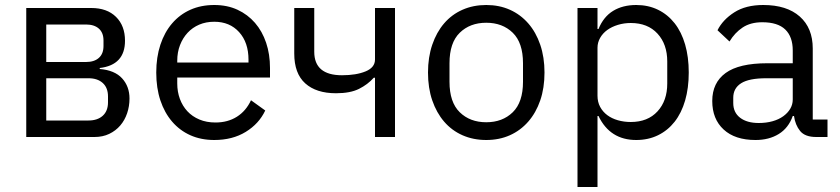

<svg xmlns="http://www.w3.org/2000/svg" viewBox="-20 -548 3359 768"><path d="M85 -516H345Q408 -516 444 -480.5Q480 -445 480 -385Q480 -288 379 -276V-272Q439 -267 468.5 -234.5Q498 -202 498 -154Q498 -123 488.5 -95Q479 -67 461 -46Q443 -25 417 -12.5Q391 0 358 0H85ZM334 -66Q370 -66 391 -85Q412 -104 412 -139V-162Q412 -197 391 -216Q370 -235 334 -235H165V-66ZM324 -300Q357 -300 375.5 -316.5Q394 -333 394 -364V-386Q394 -417 375.5 -433.5Q357 -450 324 -450H165V-300Z M837 12Q784 12 741.5 -7Q699 -26 668.5 -61.5Q638 -97 621.5 -146.5Q605 -196 605 -258Q605 -319 621.5 -369Q638 -419 668.5 -454.5Q699 -490 741.5 -509Q784 -528 837 -528Q889 -528 930 -509Q971 -490 1000 -456.5Q1029 -423 1044.5 -377Q1060 -331 1060 -276V-238H689V-214Q689 -181 699.5 -152.5Q710 -124 729.5 -103Q749 -82 777.5 -70Q806 -58 842 -58Q891 -58 927.5 -81Q964 -104 984 -147L1041 -106Q1016 -53 963 -20.5Q910 12 837 12ZM837 -461Q804 -461 777 -449.5Q750 -438 730.5 -417Q711 -396 700 -367.5Q689 -339 689 -305V-298H974V-309Q974 -378 936.5 -419.5Q899 -461 837 -461Z M1480 -237H1475Q1451 -210 1416 -192.5Q1381 -175 1324 -175Q1245 -175 1201 -214.5Q1157 -254 1157 -334V-516H1237V-341Q1237 -247 1348 -247Q1405 -247 1442.5 -262.5Q1480 -278 1480 -310V-516H1560V0H1480Z M1925 12Q1873 12 1830 -7Q1787 -26 1756.5 -61.5Q1726 -97 1709 -146.5Q1692 -196 1692 -258Q1692 -319 1709 -369Q1726 -419 1756.5 -454.5Q1787 -490 1830 -509Q1873 -528 1925 -528Q1977 -528 2019.5 -509Q2062 -490 2093 -454.5Q2124 -419 2141 -369Q2158 -319 2158 -258Q2158 -196 2141 -146.5Q2124 -97 2093 -61.5Q2062 -26 2019.5 -7Q1977 12 1925 12ZM1925 -59Q1990 -59 2031 -99Q2072 -139 2072 -221V-295Q2072 -377 2031 -417Q1990 -457 1925 -457Q1860 -457 1819 -417Q1778 -377 1778 -295V-221Q1778 -139 1819 -99Q1860 -59 1925 -59Z M2290 -516H2370V-432H2374Q2394 -481 2432.5 -504.5Q2471 -528 2525 -528Q2573 -528 2612 -509Q2651 -490 2678.5 -455Q2706 -420 2720.5 -370Q2735 -320 2735 -258Q2735 -196 2720.5 -146Q2706 -96 2678.5 -61Q2651 -26 2612 -7Q2573 12 2525 12Q2420 12 2374 -84H2370V200H2290ZM2503 -60Q2571 -60 2610 -102.5Q2649 -145 2649 -214V-302Q2649 -371 2610 -413.5Q2571 -456 2503 -456Q2476 -456 2451.5 -448.5Q2427 -441 2409 -428Q2391 -415 2380.5 -396.5Q2370 -378 2370 -357V-165Q2370 -140 2380.5 -120.5Q2391 -101 2409 -87.5Q2427 -74 2451.5 -67Q2476 -60 2503 -60Z M3245 0Q3200 0 3180.5 -24Q3161 -48 3156 -84H3151Q3134 -36 3095 -12Q3056 12 3002 12Q2920 12 2874.5 -30Q2829 -72 2829 -144Q2829 -217 2882.5 -256Q2936 -295 3049 -295H3151V-346Q3151 -401 3121 -430Q3091 -459 3029 -459Q2982 -459 2950.5 -438Q2919 -417 2898 -382L2850 -427Q2871 -469 2917 -498.5Q2963 -528 3033 -528Q3127 -528 3179 -482Q3231 -436 3231 -354V-70H3290V0ZM3015 -56Q3045 -56 3070 -63Q3095 -70 3113 -83Q3131 -96 3141 -113Q3151 -130 3151 -150V-235H3045Q2976 -235 2944.5 -215Q2913 -195 2913 -157V-136Q2913 -98 2940.5 -77Q2968 -56 3015 -56Z"/></svg>

Font: IBMPlexSans
Style: Regular
Weight: 400
Designer: Mike Abbink, Paul van der Laan, Pieter van Rosmalen
Foundry: Bold Monday
Version: Version 3.1